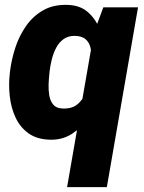

<svg xmlns="http://www.w3.org/2000/svg" viewBox="-20 -558 585 781"><path d="M252.9 203.1 362.3 -426.3 400.4 -528.3H541.5L414.6 203.1ZM19.5 -255.9 20.5 -266.1Q26.4 -314.9 42.2 -363.8Q58.1 -412.6 86.2 -452.6Q114.3 -492.7 156 -516.4Q197.8 -540 254.9 -538.1Q304.7 -536.6 335.9 -510Q367.2 -483.4 384.3 -442.1Q401.4 -400.9 407.2 -355Q413.1 -309.1 412.1 -269L410.6 -256.3Q403.3 -213.9 385.7 -167Q368.2 -120.1 339.8 -79.3Q311.5 -38.6 272.5 -13.4Q233.4 11.7 183.1 10.3Q129.9 8.8 95.7 -15.9Q61.5 -40.5 43.2 -80.1Q24.9 -119.6 19.8 -165.8Q14.6 -211.9 19.5 -255.9ZM181.6 -266.6 180.7 -256.3Q178.7 -238.8 177.7 -215.6Q176.8 -192.4 180.4 -170.2Q184.1 -147.9 196.3 -132.8Q208.5 -117.7 233.4 -116.7Q271.5 -114.7 294.2 -133.1Q316.9 -151.4 328.4 -180.9Q339.8 -210.4 343.8 -242.2L348.6 -281.2Q351.1 -302.2 351.8 -324.7Q352.5 -347.2 347.4 -366.7Q342.3 -386.2 327.9 -398.7Q313.5 -411.1 285.6 -412.1Q257.3 -412.6 238.3 -398.7Q219.2 -384.8 207.8 -362.3Q196.3 -339.8 190.2 -314.5Q184.1 -289.1 181.6 -266.6Z"/></svg>

Font: Roboto Black
Style: Italic
Weight: 900
Italic angle: -12°
Designer: Christian Robertson
Foundry: Google
Version: Version 3.0; 2020